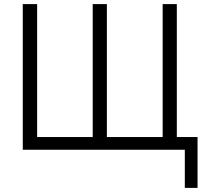

<svg xmlns="http://www.w3.org/2000/svg" viewBox="-20 -730 1003 936"><path d="M881 0H91V-710H161V-62H432V-710H501V-62H773V-710H842V-62H943V186H881Z"/></svg>

Font: PTCRaleway
Style: Regular
Weight: 400
Designer: Matt McInerney, Pablo Impallari, Rodrigo Fuenzalida
Foundry: Matt McInerney, Pablo Impallari, Rodrigo Fuenzalida
Version: Version 3.000g; ttfautohint (v1.5) -l 8 -r 28 -G 28 -x 14 -D